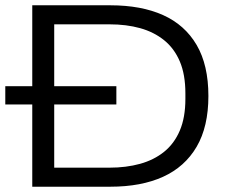

<svg xmlns="http://www.w3.org/2000/svg" viewBox="-20 -706 876 726"><path d="M0 -311V-380H420V-311ZM102 0V-686H397Q514 -686 596.5 -649Q679 -612 723.5 -536Q768 -460 768 -343Q768 -227 723.5 -151Q679 -75 596.5 -37.5Q514 0 397 0ZM185 -72H394Q457 -72 509.5 -86.5Q562 -101 600.5 -132Q639 -163 660 -212.5Q681 -262 681 -332V-353Q681 -424 660 -473.5Q639 -523 600.5 -554Q562 -585 510 -599.5Q458 -614 394 -614H185Z"/></svg>

Font: Archivo SemiExpanded Light
Style: Regular
Weight: 300
Width: 6
Designer: Hector Gatti
Foundry: Omnibus-Type
Version: Version 2.001